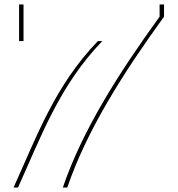

<svg xmlns="http://www.w3.org/2000/svg" viewBox="-20 -845 800 865"><path d="M699 -825H66V-660H421C226.7 -458.8 144 -226.6 41 0H263C350.6 -256.7 513.1 -513.3 699 -770ZM719 -825V-770C533.1 -513.3 370.6 -256.7 283 0H61C164 -226.6 246.7 -458.8 441 -660H86V-825Z"/></svg>

Font: Hussar Plate
Style: Regular
Weight: 700
Foundry: Cannot Into Space Fonts
Version: Version 0.798247